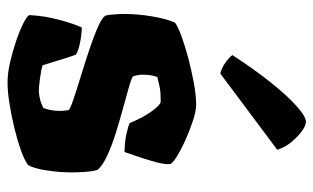

<svg xmlns="http://www.w3.org/2000/svg" viewBox="-181 -650 831 509"><g transform="rotate(90 234.5 -395.5)"><path d="M199 0Q174 0 144 -7Q114 -14 86.5 -23.5Q59 -33 40.5 -42.5Q22 -52 20 -58Q22 -98 32.5 -137Q43 -176 53 -197Q76 -196 96.5 -191.5Q117 -187 125 -181Q131 -165 138.5 -140Q146 -115 153 -93Q165 -89 188 -86Q211 -83 220 -83Q228 -83 240.5 -85.5Q253 -88 266 -95Q269 -101 271.5 -113Q274 -125 274 -138Q274 -146 273 -153.5Q272 -161 272 -162Q269 -166 244 -174.5Q219 -183 183 -194Q147 -205 111 -217Q75 -229 49.5 -240.5Q24 -252 21 -261Q19 -269 18 -284.5Q17 -300 17 -310Q17 -345 23.5 -383.5Q30 -422 40 -444Q51 -452 77 -461.5Q103 -471 135.5 -479.5Q168 -488 200.5 -494Q233 -500 258 -500Q274 -500 300 -491.5Q326 -483 352.5 -471Q379 -459 397 -447.5Q415 -436 415 -430Q416 -416 410 -394Q404 -372 396.5 -349.5Q389 -327 383 -310Q353 -311 333.5 -315.5Q314 -320 306 -324Q293 -357 275.5 -381.5Q258 -406 249 -406Q237 -406 228 -405.5Q219 -405 209.5 -403Q200 -401 184 -397Q180 -385 179 -375.5Q178 -366 178 -358Q178 -351 179 -346Q180 -341 182 -333Q186 -329 208.5 -322.5Q231 -316 264 -307Q297 -298 331 -287.5Q365 -277 392 -264.5Q419 -252 430 -239Q434 -228 435.5 -207Q437 -186 437 -170Q437 -137 431.5 -102Q426 -67 417 -54Q405 -45 378.5 -35.5Q352 -26 319 -18Q286 -10 254 -5Q222 0 199 0ZM175 -564Q159 -568 145.5 -578Q132 -588 126 -596Q163 -653 198 -697Q233 -741 261 -766Q289 -791 303 -791Q313 -791 328 -780Q343 -769 357 -752Q371 -735 377 -715Z"/></g></svg>

Font: Texturina Medium 12pt Black
Style: Regular
Weight: 900
Version: Version 1.002